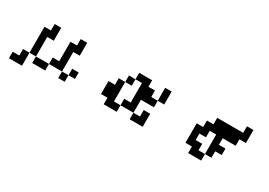

<svg xmlns="http://www.w3.org/2000/svg" viewBox="7 -1259 2986 2132"><g transform="rotate(30 1500.0 -192.5)"><path d="M83 57.6H167V-26.4H250V-359.4H333V-442.4H417V-276.4H333V-26.4H500V-109.4H583V-359.4H667V-442.4H750V-276.4H667V-26.4H750V-109.4H833V-26.4H750V57.6H667V-26.4H500V57.6H333V-26.4H250V140.6H83Z M1167 -26.4V-192.4H1250V-276.4H1333V-359.4H1417V-442.4H1583V-359.4H1667V-276.4H1750V-442.4H1833V-276.4H1750V-192.4H1583V-26.4H1667V-109.4H1750V57.6H1583V-26.4H1417V-109.4H1500V-359.4H1417V-276.4H1333V-26.4H1417V57.6H1250V-26.4Z M2250 -26.4V-276.4H2333V-359.4H2417V-442.4H2750V-526.4H2833V-359.4H2750V-276.4H2583V-192.4H2667V-109.4H2583V-26.4H2500V57.6H2333V-26.4ZM2500 -26.4V-276.4H2417V-192.4H2333V-109.4H2417V-26.4Z"/></g></svg>

Font: KH Dot Dougenzaka 12
Style: Regular
Weight: 400
Designer: Original version for X68000 by Keitarou Hiraki (http://hp.vector.co.jp/authors/VA000874/) / TrueType conversion by Homem
Version: Version 1.00.20150527